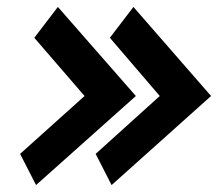

<svg xmlns="http://www.w3.org/2000/svg" viewBox="-20 -557 629 554"><path d="M84 -23 372 -280 147 -537 79 -448 224 -280 38 -113ZM302 -23 589 -280 365 -537 297 -448 441 -280 256 -113Z"/></svg>

Font: Bluebird
Style: SfBdObl
Weight: 700
Designer: Jasper
Foundry: Cannot Into Space Fonts
Version: Version 0.98